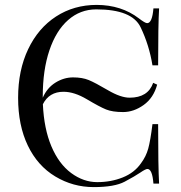

<svg xmlns="http://www.w3.org/2000/svg" viewBox="-20 -742 731 776"><path d="M575.7 -59.1Q568.4 -59.1 546.9 -44.4Q525.4 -29.8 484.1 -7.8Q442.9 14.2 358.9 14.2Q274.9 14.2 203.4 -28.8Q131.8 -71.8 92.5 -153.6Q53.2 -235.4 53.2 -346.7Q53.2 -458 93.8 -543.2Q134.3 -628.4 206.5 -675.3Q278.8 -722.2 371.1 -722.2Q470.7 -721.7 541 -668Q566.4 -648.4 574.7 -648.4Q595.2 -648.4 600.1 -708H623Q619.1 -643.1 619.1 -478H596.2Q583 -559.6 548.3 -631.8Q513.7 -704.1 369.1 -704.1Q304.2 -704.1 255.4 -661.1Q206.5 -618.2 179.7 -538.6Q152.8 -459 152.8 -352.1V-347.2Q170.4 -387.2 204.3 -408.2Q238.3 -429.2 275.4 -429.2Q312.5 -429.2 338.6 -418.5Q364.7 -407.7 416.3 -377.4Q467.8 -347.2 503.9 -347.2Q578.1 -347.2 599.1 -407.2L615.2 -399.9Q600.6 -346.2 560.5 -317.6Q520.5 -289.1 477.5 -289.1Q434.6 -289.1 408.7 -299.6Q382.8 -310.1 331.5 -340.6Q280.3 -371.1 236.8 -371.1Q178.7 -371.1 153.3 -320.8Q157.7 -221.7 187.7 -150.6Q217.8 -79.6 267.6 -42.7Q317.4 -5.9 373 -5.9Q428.7 -5.9 476.1 -24.9Q523.4 -43.9 549.8 -82Q570.3 -109.4 579.1 -141.4Q587.9 -173.3 596.2 -240.2H619.1Q619.1 -67.9 623 0H600.1Q595.7 -59.1 575.7 -59.1Z"/></svg>

Font: PlayfairDisplay-Regular
Style: Regular
Weight: 400
Designer: Claus Eggers Sørensen
Foundry: Claus Eggers Sørensen
Version: Version 1.002;PS 001.002;hotconv 1.0.70;makeotf.lib2.5.58329